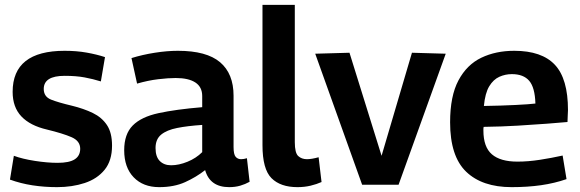

<svg xmlns="http://www.w3.org/2000/svg" viewBox="-20 -760 2387 790"><path d="M21 -21 37 -119Q72 -106 123.5 -98Q175 -90 217 -90Q265 -90 287.5 -104.5Q310 -119 310 -148Q310 -180 274.5 -195.5Q239 -211 173 -227Q104 -243 68 -281Q32 -319 32 -382Q32 -551 246 -551Q295 -551 337 -543.5Q379 -536 412 -525L395 -425Q363 -435 328 -441.5Q293 -448 246 -448Q160 -448 160 -394Q160 -362 190.5 -350Q221 -338 276 -325Q325 -313 362 -295Q399 -277 420 -245.5Q441 -214 441 -161Q441 -99 410.5 -61.5Q380 -24 328.5 -7Q277 10 215 10Q162 10 113.5 2.5Q65 -5 21 -21Z M491 -142Q491 -208 526 -243.5Q561 -279 632.5 -294.5Q704 -310 812 -319V-365Q812 -402 784 -420.5Q756 -439 703 -439Q672 -439 630.5 -434Q589 -429 544 -416L521 -521Q566 -535 617 -543Q668 -551 712 -551Q830 -551 885.5 -504Q941 -457 941 -366V-155Q941 -125 949.5 -115Q958 -105 972 -105Q977 -105 983.5 -106Q990 -107 996 -109L1007 -12Q989 -2 968.5 4Q948 10 923 10Q844 10 824 -60Q787 -31 741.5 -10.5Q696 10 635 10Q569 10 530 -30.5Q491 -71 491 -142ZM620 -151Q620 -115 637.5 -97.5Q655 -80 684 -80Q716 -80 751.5 -94.5Q787 -109 812 -134V-246Q752 -242 709 -233.5Q666 -225 643 -206Q620 -187 620 -151Z M1193 -740V-175Q1193 -131 1207 -118Q1221 -105 1243 -105Q1262 -105 1291 -113L1303 -11Q1283 -2 1258 4Q1233 10 1204 10Q1134 10 1097 -27Q1060 -64 1060 -163V-740Z M1470 0 1277 -539 1418 -543 1550 -119 1675 -543 1814 -539 1620 0Z M2085 10Q1964 10 1898 -53.5Q1832 -117 1832 -257Q1832 -365 1866.5 -429.5Q1901 -494 1960.5 -522.5Q2020 -551 2096 -551Q2209 -551 2263 -493.5Q2317 -436 2317 -307Q2317 -299 2316 -285Q2315 -271 2315 -258Q2283 -255 2230 -251Q2177 -247 2110.5 -243Q2044 -239 1970 -238Q1969 -234 1969 -230.5Q1969 -227 1969 -223Q1969 -155 2004 -125Q2039 -95 2109 -95Q2153 -95 2201.5 -102.5Q2250 -110 2295 -120L2311 -23Q2262 -6 2206.5 2Q2151 10 2085 10ZM1971 -324Q2040 -325 2100 -328Q2160 -331 2183 -334Q2181 -400 2157.5 -427.5Q2134 -455 2086 -455Q2059 -455 2034.5 -444Q2010 -433 1993 -405Q1976 -377 1971 -324Z"/></svg>

Font: Georama SemiBold
Style: Regular
Weight: 600
Designer: Jean-Baptiste Levee
Foundry: Production Type
Version: Version 1.000